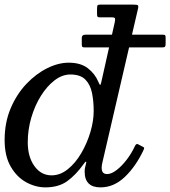

<svg xmlns="http://www.w3.org/2000/svg" viewBox="-22 -800 736 830"><path d="M598.5 -151.5Q565.5 -81 518 -35.5Q470.5 10 412.5 10Q344 10 344 -58Q344 -66.5 345.2 -73.2Q346.5 -80 348 -85Q357 -115.5 338.5 -89.5Q306 -44 268.8 -17Q231.5 10 174 10Q132 10 91.5 -12Q51 -34 24.5 -79.5Q-2 -125 -2 -195Q-2 -270 24 -331.5Q50 -393 91.8 -437Q133.5 -481 181.8 -505Q230 -529 275 -529Q327 -529 358 -504.8Q389 -480.5 403 -446.5Q409 -432.5 411 -432.8Q413 -433 416 -445.5L449.5 -595H345.5Q335.5 -595 333.5 -597.8Q331.5 -600.5 331.5 -610V-636Q331.5 -650 346.5 -650H462L474 -703.5Q476 -712 475.5 -718.5Q475 -725 463 -725H408.5Q401 -725 399.2 -728.5Q397.5 -732 397.5 -740V-762Q397.5 -772 399.2 -776Q401 -780 410.5 -780H554Q569.5 -780 573.5 -777.5Q577.5 -775 574.5 -762L548.5 -650H680.5Q690 -650 692 -647.5Q694 -645 694 -636V-611.5Q694 -602.5 691.8 -598.8Q689.5 -595 679 -595H536L420.5 -97Q417.5 -86 417.5 -74Q417.5 -47.5 441 -47.5Q459.5 -47.5 482 -64.8Q504.5 -82 525.8 -109.8Q547 -137.5 561.5 -169Q567 -180.5 574.5 -176.5L594.5 -166Q600 -163.5 601 -161.2Q602 -159 598.5 -151.5ZM383 -320Q383 -362 375.8 -398Q368.5 -434 347 -456Q325.5 -478 282 -478Q247 -478 214 -452.8Q181 -427.5 154.8 -385.5Q128.5 -343.5 113.2 -291.2Q98 -239 98 -185Q98 -122 126.8 -82Q155.5 -42 201 -42Q238.5 -42 271.5 -68.8Q304.5 -95.5 329.5 -138.2Q354.5 -181 368.8 -229.2Q383 -277.5 383 -320Z"/></svg>

Font: Besley
Style: Italic
Weight: 400
Italic angle: -13°
Designer: Owen Earl
Foundry: indestructible type*
Version: Version 4.000; ttfautohint (v1.8.4.7-5d5b)